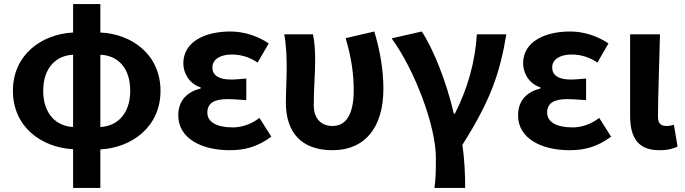

<svg xmlns="http://www.w3.org/2000/svg" viewBox="-20 -730 3391 951"><path d="M477 -459C566 -455 625 -392 625 -280C625 -169 563 -105 477 -101ZM342 -101C256 -105 194 -169 194 -280C194 -392 256 -455 342 -459ZM477 -710H342V-569C187 -561 44 -460 44 -280C44 -100 187 1 342 9V201H477V10C631 2 775 -100 775 -280C775 -460 633 -562 477 -569Z M1118 14C1190 14 1253 -1 1324 -53L1265 -146C1220 -111 1172 -99 1133 -99C1051 -99 1007 -127 1007 -172C1007 -218 1039 -239 1106 -239C1136 -239 1168 -236 1200 -234V-341C1174 -339 1147 -336 1124 -336C1062 -336 1032 -358 1032 -396C1032 -436 1071 -460 1128 -460C1173 -460 1217 -447 1256 -420L1311 -515C1256 -552 1188 -574 1121 -574C998 -574 888 -525 888 -416C888 -369 916 -316 974 -297V-292C908 -275 863 -234 863 -158C863 -46 976 14 1118 14Z M1627 14C1788 14 1879 -99 1879 -290C1879 -385 1862 -481 1834 -574L1692 -541C1722 -440 1732 -359 1732 -283C1732 -160 1692 -106 1627 -106C1575 -106 1534 -138 1534 -209C1534 -282 1541 -373 1541 -423C1541 -475 1539 -521 1530 -560H1388C1399 -499 1400 -437 1400 -393C1400 -335 1396 -278 1396 -221C1396 -78 1469 14 1627 14Z M2132 201H2284C2284 137 2281 57 2270 -12C2413 -238 2456 -370 2488 -560H2342C2333 -419 2295 -289 2233 -167H2228C2190 -330 2124 -492 2069 -574L1920 -540C2038 -377 2139 -102 2139 51C2139 124 2138 153 2132 201Z M2801 14C2873 14 2936 -1 3007 -53L2948 -146C2903 -111 2855 -99 2816 -99C2734 -99 2690 -127 2690 -172C2690 -218 2722 -239 2789 -239C2819 -239 2851 -236 2883 -234V-341C2857 -339 2830 -336 2807 -336C2745 -336 2715 -358 2715 -396C2715 -436 2754 -460 2811 -460C2856 -460 2900 -447 2939 -420L2994 -515C2939 -552 2871 -574 2804 -574C2681 -574 2571 -525 2571 -416C2571 -369 2599 -316 2657 -297V-292C2591 -275 2546 -234 2546 -158C2546 -46 2659 14 2801 14Z M3246 14C3290 14 3314 6 3336 -4L3318 -112C3306 -108 3293 -106 3284 -106C3254 -106 3239 -117 3239 -152C3239 -257 3246 -423 3249 -560H3101V-159C3101 -54 3135 14 3246 14Z"/></svg>

Font: Noto Sans Japanese Bold
Style: Bold
Weight: 700
Designer: Ryoko NISHIZUKA (kana & ideographs); Paul D. Hunt (Latin, Greek & Cyrillic); Wenlong ZHANG (bopomofo); Sandoll Communica
Foundry: Adobe Systems Incorporated
Version: Version 1.000;PS 1;hotconv 1.0.78;makeotf.lib2.5.61930